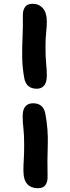

<svg xmlns="http://www.w3.org/2000/svg" viewBox="-20 -835 371 1017"><path d="M175 -365Q120 -365 109 -419Q98 -478 97.5 -532.5Q97 -587 99.5 -640.5Q102 -694 101 -751Q100 -779 112 -797Q124 -815 153 -815Q186 -815 207 -791.5Q228 -768 228 -721Q228 -692 224.5 -662.5Q221 -633 221 -587Q221 -532 224.5 -499Q228 -466 228 -435Q228 -398 213.5 -381.5Q199 -365 175 -365ZM181 162Q145 162 124.5 140Q104 118 104 68Q104 38 106 8.5Q108 -21 108 -69Q108 -123 104 -155.5Q100 -188 100 -219Q100 -255 114.5 -271.5Q129 -288 155 -288Q209 -288 220 -234Q236 -148 233 -68Q230 12 232 99Q233 126 221.5 144Q210 162 181 162Z"/></svg>

Font: Shantell Sans Normal
Style: Regular
Weight: 600
Designer: Stephen Nixon, Anya Danilova, Shantell Martin
Foundry: Arrow Type
Version: Version 1.009;[a7da0bfa3]